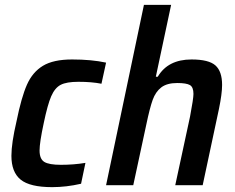

<svg xmlns="http://www.w3.org/2000/svg" viewBox="-20 -763 967 791"><path d="M27 -121Q27 -173 48 -263Q68 -362 91 -414Q114 -466 157 -492Q200 -518 277 -518Q357 -518 417 -505L398 -418Q358 -426 303 -426Q254 -426 230 -413.5Q206 -401 191 -366.5Q176 -332 160 -255Q143 -176 143 -143Q143 -108 162.5 -96Q182 -84 231 -84Q284 -84 332 -92L314 -6Q253 8 195 8Q103 8 65 -23Q27 -54 27 -121Z M573 -743H685L622 -447H630Q672 -518 769 -518Q840 -518 867.5 -493.5Q895 -469 895 -413Q895 -377 882 -314L815 0H702L763 -283Q777 -357 777 -376Q777 -404 762.5 -412.5Q748 -421 710 -421Q668 -421 644.5 -403Q621 -385 609 -351.5Q597 -318 583 -251L529 0H417Z"/></svg>

Font: Saira Semi Condensed Medium
Style: Italic
Weight: 500
Width: 4
Italic angle: -12°
Designer: Hector Gatti with collaboration of the Omnibus-Type team
Foundry: Omnibus-Type
Version: Version 1.001; ttfautohint (v1.8)